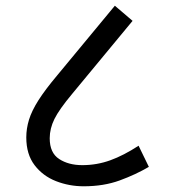

<svg xmlns="http://www.w3.org/2000/svg" viewBox="-20 -652 591 672"><path d="M273 0Q222 0 176 -18Q130 -36 101 -74Q72 -112 72 -171Q72 -202 81.5 -233Q91 -264 114.5 -301Q138 -338 180 -388L382 -632L444 -579L233 -324Q187 -269 170.5 -235.5Q154 -202 154 -168Q154 -117 187 -95.5Q220 -74 268 -74Q319 -74 366 -91Q413 -108 465 -142L501 -68Q455 -41 399 -20.5Q343 0 273 0Z"/></svg>

Font: Noto Sans Living
Style: Regular
Weight: 400
Designer: Monotype Design Team
Foundry: Monotype Imaging Inc.
Version: Version 2.013; ttfautohint (v1.8.4.7-5d5b)